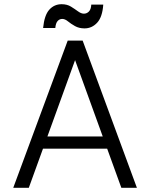

<svg xmlns="http://www.w3.org/2000/svg" viewBox="-20 -893 714 913"><path d="M43 0 302 -700H373L631 0H557L320 -654H354L117 0ZM163 -186 184 -244H490L511 -186ZM382 -758Q356 -758 336.5 -769Q317 -780 303 -791.5Q289 -803 276 -803Q263 -803 254 -793Q245 -783 243 -760H185Q191 -821 214.5 -847Q238 -873 273 -873Q299 -873 317.5 -861.5Q336 -850 351 -839Q366 -828 379 -828Q393 -828 403 -838.5Q413 -849 414 -871H471Q467 -812 442 -785Q417 -758 382 -758Z"/></svg>

Font: Host Grotesk Light Light
Style: Regular
Weight: 300
Version: Version 1.003